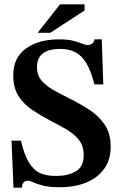

<svg xmlns="http://www.w3.org/2000/svg" viewBox="-20 -849 560 883"><path d="M81 14H42L33 -202H76Q92 -136 113.5 -101Q135 -66 165.5 -52.5Q196 -39 241 -40Q292 -40 328.5 -61Q365 -82 365 -135Q365 -178 342.5 -206Q320 -234 284.5 -254.5Q249 -275 210 -295Q166 -318 127.5 -344Q89 -370 65 -407.5Q41 -445 41 -503Q41 -584 99.5 -626Q158 -668 251 -668Q292 -668 316.5 -661.5Q341 -655 356.5 -648.5Q372 -642 384 -642Q394 -642 402.5 -647Q411 -652 415 -668H448L455 -461H414Q392 -549 356 -586.5Q320 -624 257 -624Q150 -624 150 -540Q150 -503 171 -478.5Q192 -454 226.5 -434.5Q261 -415 300 -396Q346 -373 389.5 -345Q433 -317 461 -276.5Q489 -236 489 -175Q489 -114 459 -72.5Q429 -31 376.5 -9.5Q324 12 255 12Q206 12 177.5 4.5Q149 -3 133.5 -10.5Q118 -18 107 -18Q96 -18 88.5 -9.5Q81 -1 81 14ZM211 -698H153L256 -829H369V-801Z"/></svg>

Font: STIX Two Text SemiBold
Style: Regular
Weight: 600
Designer: Ross Mills, John Hudson & Paul Hanslow, Tiro Typeworks Ltd; with prior portions MicroPress Inc., and Coen Hoffman.
Foundry: Tiro Typeworks Ltd
Version: Version 2.13 b171